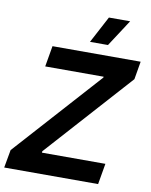

<svg xmlns="http://www.w3.org/2000/svg" viewBox="-108 -979 829 1051"><g transform="rotate(10 306.5 -454.0)"><path d="M-11 0H511L531 -116H178L179 -124L607 -600L624 -700H134L114 -584H439L438 -579L7 -100ZM529 -908H411L332 -759H432Z"/></g></svg>

Font: Fixel Display 20240404 SemiBold
Style: Italic
Weight: 600
Italic angle: -10°
Designer: AlfaBravo + MacPaw
Foundry: Kyrylo Tkachov, Marchela Mozhyna, Serhii Makarenko, Maria Weinstein, Zakhar Kryvoshyya
Version: Version 1.211;Glyphs 3.2 (3225)